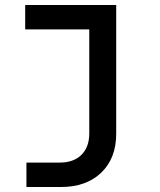

<svg xmlns="http://www.w3.org/2000/svg" viewBox="-20 -570 640 770"><path d="M86 180V82H220Q275 82 306.5 51Q338 20 338 -35V-452H81V-550H446V-34Q446 65 386 122.5Q326 180 224 180Z"/></svg>

Font: JetBrains Mono SemiBold
Style: Regular
Weight: 472
Monospace: yes
Designer: Philipp Nurullin, Konstantin Bulenkov
Foundry: JetBrains
Version: Version 2.305; ttfautohint (v1.8.4.7-5d5b)